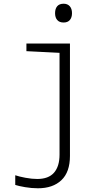

<svg xmlns="http://www.w3.org/2000/svg" viewBox="-20 -766 603 1032"><path d="M322 -645Q299 -645 287.5 -658.5Q276 -672 276 -695Q276 -719 287.5 -732.5Q299 -746 322 -746Q343 -746 355 -732.5Q367 -719 367 -695Q367 -672 355.5 -658.5Q344 -645 322 -645ZM184 246Q150 246 115 240Q80 234 62 228V176Q82 183 116.5 189.5Q151 196 180 196Q241 196 270.5 162Q300 128 300 65V-482L122 -491V-532H356V72Q356 159 310 202.5Q264 246 184 246Z"/></svg>

Font: Noto Sans Mono SemiCondensed Light
Style: Regular
Weight: 300
Width: 4
Designer: Monotype Design Team
Foundry: Monotype Imaging Inc.
Version: Version 2.014; ttfautohint (v1.8.4.7-5d5b)